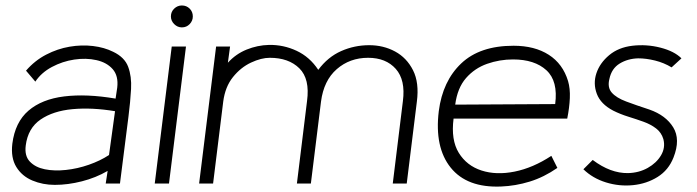

<svg xmlns="http://www.w3.org/2000/svg" viewBox="-20 -670 2546 701"><path d="M180 5Q136 5 98 -11Q60 -27 39.5 -60.5Q19 -94 25 -145Q35 -224 84 -266Q133 -308 214.5 -318Q296 -328 402 -310L408 -350Q413 -393 391.5 -417.5Q370 -442 332 -450.5Q294 -459 251 -452.5Q208 -446 169.5 -425.5Q131 -405 109 -372L75 -412Q107 -449 148.5 -470.5Q190 -492 234 -499.5Q278 -507 319.5 -502Q361 -497 393 -481Q435 -461 448 -426Q461 -391 458.5 -345Q456 -299 449 -244L418 0H366L373 -46Q330 -21 279 -8Q228 5 180 5ZM378 -104 400 -264Q316 -278 245 -271.5Q174 -265 128 -233.5Q82 -202 74 -139Q69 -101 89 -80Q109 -59 143.5 -52Q178 -45 220.5 -49.5Q263 -54 304.5 -68.5Q346 -83 378 -104Z M644 -570Q628 -570 616 -582Q604 -594 604 -610Q604 -627 616 -638.5Q628 -650 644 -650Q661 -650 672.5 -638.5Q684 -627 684 -610Q684 -594 672.5 -582Q661 -570 644 -570ZM597 0H545L607 -500H659Z M1465 0H1414L1451 -301Q1461 -378 1425 -418.5Q1389 -459 1324 -459Q1257 -459 1209.5 -417.5Q1162 -376 1152 -299L1115 0H1064L1101 -301Q1112 -382 1073 -420.5Q1034 -459 965 -459Q934 -459 896.5 -441.5Q859 -424 830.5 -388.5Q802 -353 795 -299L758 0H707L769 -500H820L812 -441Q841 -473 880.5 -489Q920 -505 962 -506Q1015 -507 1063 -484.5Q1111 -462 1142 -415Q1177 -462 1225.5 -483.5Q1274 -505 1328 -505Q1380 -505 1422.5 -482Q1465 -459 1488 -413.5Q1511 -368 1502 -299Z M2051 -237H1636Q1626 -159 1655 -112Q1684 -65 1738 -47.5Q1792 -30 1859 -43.5Q1926 -57 1993 -101L2015 -57Q1966 -23 1914 -7Q1862 9 1809 11Q1685 16 1625.5 -58Q1566 -132 1582 -264Q1596 -374 1664 -438.5Q1732 -503 1855 -503Q1932 -503 1983.5 -470Q2035 -437 2054 -374Q2062 -347 2060.5 -312Q2059 -277 2051 -237ZM1853 -453Q1804 -453 1758.5 -437Q1713 -421 1681.5 -385Q1650 -349 1642 -288L2007 -290Q2018 -374 1975 -413.5Q1932 -453 1853 -453Z M2110 -52 2144 -86Q2209 -37 2273 -38Q2313 -39 2345 -57Q2377 -75 2393.5 -103Q2410 -131 2402 -162Q2395 -186 2375.5 -201Q2356 -216 2329.5 -225.5Q2303 -235 2274 -244Q2245 -253 2219 -266Q2173 -290 2159 -327.5Q2145 -365 2157.5 -402.5Q2170 -440 2204 -468.5Q2238 -497 2289 -503Q2341 -509 2391.5 -496Q2442 -483 2468 -457L2432 -424Q2404 -441 2371.5 -449Q2339 -457 2310 -457Q2272 -456 2242.5 -438Q2213 -420 2205 -382Q2197 -351 2213.5 -332Q2230 -313 2266 -299.5Q2302 -286 2351 -270Q2411 -249 2438 -205Q2465 -161 2439 -95Q2421 -49 2381 -24Q2341 1 2291 6Q2241 11 2192.5 -4Q2144 -19 2110 -52Z"/></svg>

Font: Kulim Park ExtraLight
Style: Italic
Weight: 275
Italic angle: -8°
Designer: Noponies / Dale Sattler
Foundry: Noponies
Version: Version 1.000; ttfautohint (v1.8.3)